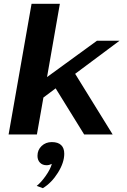

<svg xmlns="http://www.w3.org/2000/svg" viewBox="-20 -703 664 1004"><path d="M373 -317 569 0H420L271 -241L207 -193L173 0H25L145 -683H293L226 -300L487 -490H605ZM172 269Q195 251 219.5 216Q244 181 251 154Q237 161 224 161Q202 161 189 147.5Q176 134 176 112Q176 81 197.5 60.5Q219 40 251 40Q283 40 299.5 55.5Q316 71 316 101Q316 147 283 200Q250 253 204 281Z"/></svg>

Font: Fahkwang
Style: Bold Italic
Weight: 700
Italic angle: -10°
Designer: Suppakit Chalermlarp | Katatrad Co.,Ltd.
Foundry: Cadson Demak Co.,Ltd.
Version: Version 1.000; ttfautohint (v1.6)